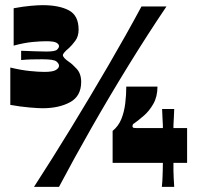

<svg xmlns="http://www.w3.org/2000/svg" viewBox="-20 -725 766 745"><path d="M20 -318V-463Q61 -453 95.5 -449.5Q130 -446 152 -446Q185 -446 197 -453.5Q209 -461 209 -470Q209 -478 199 -486.5Q189 -495 144 -495Q121 -495 101.5 -494.5Q82 -494 62 -492V-528Q93 -527 117 -526Q141 -525 160 -525Q194 -525 201.5 -532.5Q209 -540 209 -546Q209 -553 199.5 -559Q190 -565 159 -565Q137 -565 105.5 -562Q74 -559 33 -548V-693Q71 -700 100 -702.5Q129 -705 145 -705Q209 -705 247 -685Q285 -665 285 -610Q285 -584 272 -566.5Q259 -549 248 -539Q224 -519 224 -511Q224 -501 249 -484Q260 -477 277.5 -458Q295 -439 295 -407Q295 -352 252 -328.5Q209 -305 145 -305Q129 -305 94 -308Q59 -311 20 -318ZM112 0Q182 -108 256 -229Q330 -350 400.5 -471Q471 -592 529 -700H626Q553 -592 478.5 -471Q404 -350 335 -229Q266 -108 209 0ZM608 0Q610 -19 610.5 -34Q611 -49 611.5 -63.5Q612 -78 612 -93H417V-217Q440 -236 451 -263.5Q462 -291 466 -324Q470 -357 470 -389H591Q591 -350 575 -322Q559 -294 538 -276Q517 -258 503 -248Q496 -244 495 -241Q494 -238 494 -235Q494 -234 494.5 -232.5Q495 -231 498 -229Q501 -228 519.5 -228Q538 -228 577 -228Q585 -228 594.5 -228Q604 -228 612 -228Q612 -234 612 -238Q612 -242 611.5 -248.5Q611 -255 610.5 -267.5Q610 -280 609 -302H656Q655 -280 654.5 -267.5Q654 -255 653.5 -248.5Q653 -242 653 -238Q653 -234 653 -228H706V-93H653Q653 -78 653 -63.5Q653 -49 654 -34Q655 -19 656 0Z"/></svg>

Font: Ojuju ExtraBold
Style: Regular
Weight: 800
Designer: Chisaokwu Joboson, Mirko Velimirovic
Foundry: Udi Foundry
Version: Version 1.000